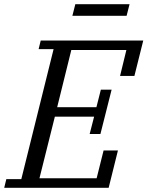

<svg xmlns="http://www.w3.org/2000/svg" viewBox="-41 -890 699 910"><path d="M-11 -41H60L213 -657H142L152 -698H638L596 -530H528L558 -653H297L230 -382H416L437 -465H488L435 -255H384L405 -337H219L146 -45H417L450 -177H518L474 0H-21ZM316 -870H573L559 -815H302Z"/></svg>

Font: IBM Plex Serif
Style: Italic
Weight: 400
Italic angle: -14°
Designer: Mike Abbink, Paul van der Laan, Pieter van Rosmalen
Foundry: Bold Monday
Version: Version 3.001